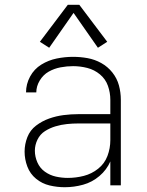

<svg xmlns="http://www.w3.org/2000/svg" viewBox="-20 -776 616 804"><path d="M251 8Q290 8 328 -2.5Q366 -13 396.5 -39Q427 -65 442 -100V0H486V-358Q486 -389 478 -418.5Q470 -448 450.5 -472.5Q431 -497 404 -512Q377 -527 347 -532.5Q317 -538 286 -538Q252 -538 217.5 -531Q183 -524 153 -505.5Q123 -487 106 -455.5Q89 -424 89 -389H132Q132 -415 146.5 -439Q161 -463 184 -476Q207 -489 233.5 -494Q260 -499 286 -499Q316 -499 345.5 -491.5Q375 -484 398.5 -464.5Q422 -445 432 -416.5Q442 -388 442 -358V-298H308Q277 -298 246 -294Q215 -290 185.5 -279.5Q156 -269 131 -250Q106 -231 94.5 -201.5Q83 -172 83 -141Q83 -109 94.5 -78.5Q106 -48 131 -27.5Q156 -7 187.5 0.5Q219 8 251 8ZM264 -31Q239 -31 214 -36.5Q189 -42 168 -57Q147 -72 136.5 -96Q126 -120 126 -145Q126 -169 137 -191.5Q148 -214 168.5 -227Q189 -240 212.5 -247Q236 -254 260 -256.5Q284 -259 308 -259H442V-189Q442 -155 430 -123Q418 -91 391 -69.5Q364 -48 331 -39.5Q298 -31 264 -31ZM186 -576 288 -722 390 -576 429 -601 312 -756H264L147 -601Z"/></svg>

Font: Iosevka Sparkle Extralight
Style: Regular
Weight: 200
Designer: Belleve Invis
Foundry: Belleve Invis
Version: Version 4.5.0; ttfautohint (v1.8.3)